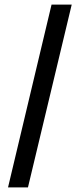

<svg xmlns="http://www.w3.org/2000/svg" viewBox="-20 -763 348 838"><path d="M15 55 205 -743H293L102 55Z"/></svg>

Font: Saira Condensed SemiBold
Style: Regular
Weight: 600
Width: 3
Designer: Hector Gatti with collaboration of the Omnibus-Type team
Foundry: Omnibus-Type
Version: Version 1.100